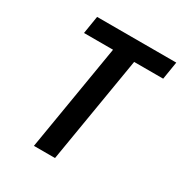

<svg xmlns="http://www.w3.org/2000/svg" viewBox="-172 -860 931 985"><g transform="rotate(30 294.0 -367.5)"><path d="M169 0H294L399 -630H571L588 -735H119L102 -630H274Z"/></g></svg>

Font: Iosevka Sparkle
Style: Bold Italic
Weight: 700
Italic angle: -9°
Designer: Belleve Invis
Foundry: Belleve Invis
Version: Version 4.5.0; ttfautohint (v1.8.3)